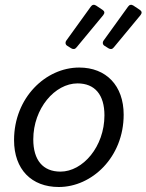

<svg xmlns="http://www.w3.org/2000/svg" viewBox="-20 -749 595 780"><path d="M253.9 -562.5 269.5 -552.7C277.3 -547.9 285.2 -548.8 291 -556.6L399.4 -687.5C406.2 -696.3 405.3 -703.1 396.5 -709L370.1 -726.6C362.3 -731.4 354.5 -730.5 348.6 -721.7L250 -585C244.1 -577.1 245.1 -567.4 253.9 -562.5ZM405.3 -562.5 420.9 -552.7C428.7 -547.9 436.5 -548.8 442.4 -556.6L550.8 -687.5C557.6 -696.3 556.6 -703.1 547.9 -709L521.5 -726.6C513.7 -731.4 505.9 -730.5 500 -721.7L401.4 -585C395.5 -577.1 396.5 -567.4 405.3 -562.5ZM218.8 10.7C353.5 10.7 482.4 -110.4 482.4 -283.2C482.4 -401.4 411.1 -474.6 301.8 -474.6C166 -474.6 37.1 -352.5 37.1 -179.7C37.1 -60.5 108.4 10.7 218.8 10.7ZM225.6 -51.8C154.3 -51.8 115.2 -98.6 115.2 -182.6C115.2 -308.6 203.1 -410.2 294.9 -410.2C365.2 -410.2 404.3 -364.3 404.3 -280.3C404.3 -153.3 316.4 -51.8 225.6 -51.8Z"/></svg>

Font: Ed Sans Neue
Style: Italic
Weight: 400
Italic angle: -11°
Designer: Stephen Hutchings
Version: Version 1.004;PS 001.004;hotconv 1.0.88;makeotf.lib2.5.64775